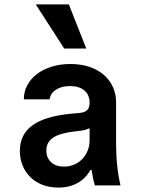

<svg xmlns="http://www.w3.org/2000/svg" viewBox="-20 -840 640 870"><path d="M386 -375Q386 -352 375 -341Q364 -330 338 -328L305 -325Q185 -314 127.5 -272.5Q70 -231 70 -156Q70 -119 83 -88.5Q96 -58 119 -36Q142 -14 174 -2Q206 10 245 10Q286 10 318 -4Q350 -18 372 -44Q394 -70 406 -107.5Q418 -145 418 -193L365 -70H395Q398 -50 401.5 -32.5Q405 -15 410 0H526Q516 -42 511 -90Q506 -138 506 -193V-376Q506 -415 491 -447Q476 -479 449 -502Q422 -525 384 -537.5Q346 -550 299 -550Q253 -550 214.5 -538Q176 -526 148 -505Q120 -484 104 -454.5Q88 -425 88 -390H205Q208 -417 233.5 -433.5Q259 -450 297 -450Q339 -450 362.5 -430Q386 -410 386 -375ZM386 -292V-204Q386 -179 377 -157Q368 -135 352.5 -119Q337 -103 315.5 -94Q294 -85 270 -85Q233 -85 211.5 -105Q190 -125 190 -158Q190 -195 219.5 -215.5Q249 -236 315 -244L347 -248Q389 -253 408 -278.5Q427 -304 427 -352ZM271 -620 142 -820H292L371 -620Z"/></svg>

Font: CommitMonoV142 ExtLt
Style: Regular
Weight: 200
Monospace: yes
Designer: Eigil Nikolajsen
Foundry: Eigil Nikolajsen
Version: Version 1.142